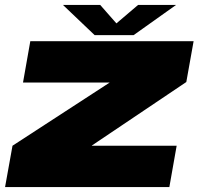

<svg xmlns="http://www.w3.org/2000/svg" viewBox="-24 -756 812 776"><path d="M-3.5 0H660.5L690 -167H347L347.5 -168L729 -424.5L758.5 -589.5H98.5L69 -422.5H420H419.5L26.5 -167ZM358.5 -614H516L687.5 -736H534L446.5 -661.5L381 -736H230.5Z"/></svg>

Font: Anybody Expanded Black
Style: Italic
Weight: 900
Width: 7
Italic angle: -10°
Version: Version 1.113;gftools[0.9.25]